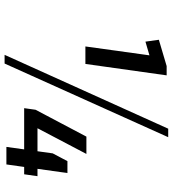

<svg xmlns="http://www.w3.org/2000/svg" viewBox="22 -770 756 840"><g transform="rotate(90 400.0 -350.0)"><path d="M259.7 -345.6H183.2L224.8 -645.4L255.9 -635.7L162.2 -608.3L154 -667L269.1 -701.1H309.7ZM543 -707.9H580.2L258 7.9H219.9ZM460.2 -127.6 577.7 -350H653.5L520.1 -96.1L492.3 -136H750.8L742.5 -77.7H453.2ZM651 -202.7 685 -267H737.1L699.4 0H622.7Z"/></g></svg>

Font: Pathway Extreme 8pt Thin 12pt
Style: Italic
Weight: 100
Italic angle: -8°
Version: Version 1.001;gftools[0.9.26]